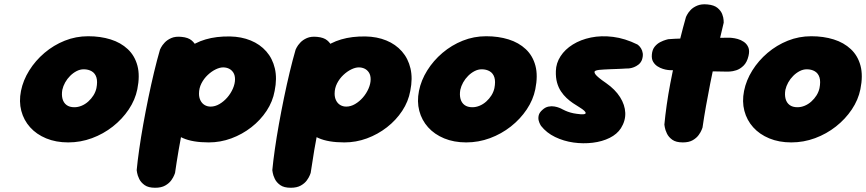

<svg xmlns="http://www.w3.org/2000/svg" viewBox="-20 -671 4087 906"><path d="M302 1Q244 1 198 -18Q152 -37 122 -70.5Q92 -104 80.5 -148Q69 -192 79 -242Q89 -292 118 -338.5Q147 -385 190 -421.5Q233 -458 285.5 -479Q338 -500 396 -500Q454 -500 502 -485Q550 -470 583 -439Q616 -408 628.5 -361Q641 -314 628 -250Q618 -200 587.5 -154.5Q557 -109 512.5 -74Q468 -39 414 -19Q360 1 302 1ZM331 -165Q348 -165 365 -172Q382 -179 396.5 -192Q411 -205 421 -221Q431 -237 435 -255Q441 -286 435 -305.5Q429 -325 413 -334.5Q397 -344 375 -344Q358 -344 341.5 -335.5Q325 -327 311 -313Q297 -299 287.5 -282Q278 -265 274 -247Q270 -223 275 -204.5Q280 -186 294 -175.5Q308 -165 331 -165Z M965 1Q889 1 843 -19.5Q797 -40 776 -75Q755 -110 753 -155Q751 -200 761 -250Q774 -314 799 -361.5Q824 -409 861.5 -439.5Q899 -470 950 -485Q1001 -500 1065 -499Q1119 -498 1163 -480Q1207 -462 1236.5 -428.5Q1266 -395 1277 -348Q1288 -301 1276 -242Q1267 -192 1238 -148Q1209 -104 1166 -70.5Q1123 -37 1071.5 -18Q1020 1 965 1ZM712 215Q680 215 662.5 202.5Q645 190 637 173.5Q629 157 627 144.5Q625 132 625 132Q629 89 637 33Q645 -23 656 -84.5Q667 -146 680 -209Q693 -272 707 -330.5Q721 -389 735 -437Q735 -437 740 -447Q745 -457 757 -470Q769 -483 788.5 -491.5Q808 -500 837 -497Q868 -494 884 -480.5Q900 -467 906 -451Q912 -435 912.5 -423Q913 -411 913 -411Q904 -373 892.5 -320.5Q881 -268 869 -207.5Q857 -147 845 -84.5Q833 -22 823 37Q813 96 806 145Q806 145 802 155.5Q798 166 788 180Q778 194 759.5 204.5Q741 215 712 215ZM974 -168Q995 -168 1015.5 -180Q1036 -192 1052.5 -211Q1069 -230 1079 -253Q1089 -276 1089 -297Q1089 -316 1081 -328.5Q1073 -341 1060.5 -347Q1048 -353 1033 -353Q1017 -353 997.5 -343.5Q978 -334 960 -317Q942 -300 930.5 -277.5Q919 -255 919 -229Q919 -211 926 -197Q933 -183 945.5 -175.5Q958 -168 974 -168Z M1605 1Q1529 1 1483 -19.5Q1437 -40 1416 -75Q1395 -110 1393 -155Q1391 -200 1401 -250Q1414 -314 1439 -361.5Q1464 -409 1501.5 -439.5Q1539 -470 1590 -485Q1641 -500 1705 -499Q1759 -498 1803 -480Q1847 -462 1876.5 -428.5Q1906 -395 1917 -348Q1928 -301 1916 -242Q1907 -192 1878 -148Q1849 -104 1806 -70.5Q1763 -37 1711.5 -18Q1660 1 1605 1ZM1352 215Q1320 215 1302.5 202.5Q1285 190 1277 173.5Q1269 157 1267 144.5Q1265 132 1265 132Q1269 89 1277 33Q1285 -23 1296 -84.5Q1307 -146 1320 -209Q1333 -272 1347 -330.5Q1361 -389 1375 -437Q1375 -437 1380 -447Q1385 -457 1397 -470Q1409 -483 1428.5 -491.5Q1448 -500 1477 -497Q1508 -494 1524 -480.5Q1540 -467 1546 -451Q1552 -435 1552.5 -423Q1553 -411 1553 -411Q1544 -373 1532.5 -320.5Q1521 -268 1509 -207.5Q1497 -147 1485 -84.5Q1473 -22 1463 37Q1453 96 1446 145Q1446 145 1442 155.5Q1438 166 1428 180Q1418 194 1399.5 204.5Q1381 215 1352 215ZM1614 -168Q1635 -168 1655.5 -180Q1676 -192 1692.5 -211Q1709 -230 1719 -253Q1729 -276 1729 -297Q1729 -316 1721 -328.5Q1713 -341 1700.5 -347Q1688 -353 1673 -353Q1657 -353 1637.5 -343.5Q1618 -334 1600 -317Q1582 -300 1570.5 -277.5Q1559 -255 1559 -229Q1559 -211 1566 -197Q1573 -183 1585.5 -175.5Q1598 -168 1614 -168Z M2180 1Q2122 1 2076 -18Q2030 -37 2000 -70.5Q1970 -104 1958.5 -148Q1947 -192 1957 -242Q1967 -292 1996 -338.5Q2025 -385 2068 -421.5Q2111 -458 2163.5 -479Q2216 -500 2274 -500Q2332 -500 2380 -485Q2428 -470 2461 -439Q2494 -408 2506.5 -361Q2519 -314 2506 -250Q2496 -200 2465.5 -154.5Q2435 -109 2390.5 -74Q2346 -39 2292 -19Q2238 1 2180 1ZM2209 -165Q2226 -165 2243 -172Q2260 -179 2274.5 -192Q2289 -205 2299 -221Q2309 -237 2313 -255Q2319 -286 2313 -305.5Q2307 -325 2291 -334.5Q2275 -344 2253 -344Q2236 -344 2219.5 -335.5Q2203 -327 2189 -313Q2175 -299 2165.5 -282Q2156 -265 2152 -247Q2148 -223 2153 -204.5Q2158 -186 2172 -175.5Q2186 -165 2209 -165Z M2701 -134Q2742 -128 2743.5 -137Q2745 -146 2714 -165Q2699 -174 2683.5 -184.5Q2668 -195 2653.5 -208.5Q2639 -222 2627 -240Q2615 -258 2608.5 -281.5Q2602 -305 2603 -336Q2604 -373 2625 -405.5Q2646 -438 2683 -461Q2720 -484 2768.5 -494Q2817 -504 2873 -497Q2929 -490 2988 -461Q2988 -461 2993.5 -456.5Q2999 -452 3005 -442.5Q3011 -433 3013 -419.5Q3015 -406 3009 -388Q3003 -374 2992.5 -366Q2982 -358 2971.5 -354Q2961 -350 2953.5 -349Q2946 -348 2946 -348Q2946 -348 2942 -348Q2938 -348 2930.5 -347.5Q2923 -347 2913 -346.5Q2903 -346 2890 -345.5Q2877 -345 2861.5 -344.5Q2846 -344 2830 -343Q2804 -342 2792 -338Q2780 -334 2789.5 -320.5Q2799 -307 2840 -279Q2883 -249 2906 -212.5Q2929 -176 2930.5 -138.5Q2932 -101 2910 -66Q2892 -38 2857 -20.5Q2822 -3 2777 2.5Q2732 8 2686 1.5Q2640 -5 2599.5 -24.5Q2559 -44 2533 -77Q2533 -77 2529 -84Q2525 -91 2522 -102Q2519 -113 2522 -126.5Q2525 -140 2540 -153Q2553 -165 2568 -168Q2583 -171 2596.5 -168.5Q2610 -166 2618.5 -162.5Q2627 -159 2627 -159Q2627 -159 2632.5 -156Q2638 -153 2648 -148.5Q2658 -144 2671.5 -140Q2685 -136 2701 -134Z M3202 1Q3170 1 3152.5 -11.5Q3135 -24 3127 -41Q3119 -58 3117 -70.5Q3115 -83 3115 -83Q3119 -126 3126 -175.5Q3133 -225 3143 -277.5Q3153 -330 3165 -383.5Q3177 -437 3190 -489.5Q3203 -542 3217 -591Q3217 -591 3222 -601Q3227 -611 3238.5 -623.5Q3250 -636 3270 -644.5Q3290 -653 3319 -650Q3350 -647 3366 -633.5Q3382 -620 3388 -604Q3394 -588 3394.5 -576Q3395 -564 3395 -564Q3386 -526 3375 -479.5Q3364 -433 3353 -382Q3342 -331 3331.5 -277.5Q3321 -224 3311.5 -171Q3302 -118 3295 -69Q3295 -69 3291 -58.5Q3287 -48 3277 -34Q3267 -20 3249 -9.5Q3231 1 3202 1ZM3412 -333Q3333 -334 3263.5 -336.5Q3194 -339 3139 -340Q3139 -340 3130 -341Q3121 -342 3108 -346Q3095 -350 3082.5 -358Q3070 -366 3062 -379.5Q3054 -393 3056 -414Q3058 -437 3069.5 -451Q3081 -465 3096 -472.5Q3111 -480 3122 -483Q3133 -486 3133 -486Q3141 -487 3163 -488Q3185 -489 3216.5 -490Q3248 -491 3284 -491.5Q3320 -492 3356.5 -492.5Q3393 -493 3425 -493Q3425 -493 3435.5 -492Q3446 -491 3461 -487Q3476 -483 3490 -473.5Q3504 -464 3511 -448Q3518 -432 3512 -407Q3505 -377 3488.5 -361Q3472 -345 3454.5 -339.5Q3437 -334 3424.5 -333.5Q3412 -333 3412 -333Z M3714 1Q3656 1 3610 -18Q3564 -37 3534 -70.5Q3504 -104 3492.5 -148Q3481 -192 3491 -242Q3501 -292 3530 -338.5Q3559 -385 3602 -421.5Q3645 -458 3697.5 -479Q3750 -500 3808 -500Q3866 -500 3914 -485Q3962 -470 3995 -439Q4028 -408 4040.5 -361Q4053 -314 4040 -250Q4030 -200 3999.5 -154.5Q3969 -109 3924.5 -74Q3880 -39 3826 -19Q3772 1 3714 1ZM3743 -165Q3760 -165 3777 -172Q3794 -179 3808.5 -192Q3823 -205 3833 -221Q3843 -237 3847 -255Q3853 -286 3847 -305.5Q3841 -325 3825 -334.5Q3809 -344 3787 -344Q3770 -344 3753.5 -335.5Q3737 -327 3723 -313Q3709 -299 3699.5 -282Q3690 -265 3686 -247Q3682 -223 3687 -204.5Q3692 -186 3706 -175.5Q3720 -165 3743 -165Z"/></svg>

Font: Sour Gummy Black
Style: Italic
Weight: 900
Italic angle: -11.3°
Designer: Stefie Justprince
Foundry: Eifetstype
Version: Version 1.000